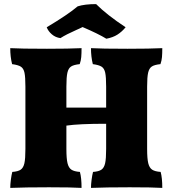

<svg xmlns="http://www.w3.org/2000/svg" viewBox="-20 -914 842 937"><path d="M764 -75Q772 -46 772 3Q727 0 613 0Q495 0 424 3Q424 -14 427 -37Q430 -60 434 -75Q462 -77 475 -86Q488 -95 493 -117Q498 -139 498 -187V-310Q365 -310 304 -301V-187Q304 -140 309.5 -117.5Q315 -95 328.5 -86Q342 -77 370 -75Q378 -46 378 3Q333 0 219 0Q101 0 30 3Q30 -14 33 -37Q36 -60 40 -75Q68 -77 81 -86Q94 -95 99 -117Q104 -139 104 -187V-491Q104 -538 99.5 -559Q95 -580 82 -588.5Q69 -597 39 -601Q30 -637 30 -679Q80 -676 209 -676Q318 -676 378 -679Q378 -653 376.5 -635.5Q375 -618 369 -601Q340 -598 327 -589.5Q314 -581 309 -559.5Q304 -538 304 -491V-389H498V-491Q498 -538 493.5 -559Q489 -580 476 -588.5Q463 -597 433 -601Q424 -637 424 -679Q474 -676 603 -676Q712 -676 772 -679Q772 -653 770.5 -635.5Q769 -618 763 -601Q734 -598 721 -589.5Q708 -581 703 -559.5Q698 -538 698 -491V-187Q698 -140 703.5 -117.5Q709 -95 722.5 -86Q736 -77 764 -75ZM208 -781Q312 -843 359 -883Q393 -894 449 -894Q502 -841 593 -781Q575 -759 553 -745Q531 -731 499 -725Q460 -749 383 -782Q375 -778 367.5 -774.5Q360 -771 353 -768Q303 -746 275 -728Q251 -731 233 -746.5Q215 -762 208 -781Z"/></svg>

Font: Vollkorn SC Black
Style: Regular
Weight: 900
Designer: Friedrich Althausen
Foundry: Friedrich Althausen
Version: Version 4.015